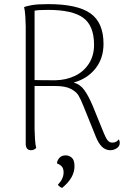

<svg xmlns="http://www.w3.org/2000/svg" viewBox="-20 -721 619 933"><path d="M562 -27Q562 -10 547 -0.5Q532 9 516 9Q493 9 475.5 -8Q458 -25 446 -56L387 -202Q373 -238 361.5 -257Q350 -276 323.5 -289.5Q297 -303 250 -303H148V-93Q148 -77 150 -46Q152 -15 156 -2Q145 9 131 9Q107 9 105 -19V-594Q105 -611 103 -642Q101 -673 97 -686Q106 -691 134 -696Q162 -701 214 -701Q356 -701 419.5 -656Q483 -611 483 -508Q483 -437 443.5 -387.5Q404 -338 338 -320Q370 -311 390 -283Q410 -255 430 -208L485 -73Q495 -48 504 -38Q513 -28 525 -28Q547 -28 557 -44Q562 -37 562 -27ZM250 -331Q301 -332 343.5 -352Q386 -372 411.5 -411Q437 -450 437 -503Q437 -596 384.5 -634.5Q332 -673 213 -673Q164 -673 148 -669V-332Q174 -331 250 -331ZM261 177Q289 148 289 117Q289 98 280.5 88.5Q272 79 257 73Q257 60 268 47Q279 34 299 34Q316 34 329 45.5Q342 57 342 87Q342 143 282 192Q271 189 261 177Z"/></svg>

Font: Arima Madurai ExtraLight
Style: Regular
Weight: 275
Designer: Joana Correia and Natanael Gama
Foundry: NDISCOVER
Version: Version 1.020